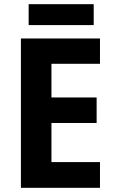

<svg xmlns="http://www.w3.org/2000/svg" viewBox="-20 -898 551 918"><path d="M458 0H80V-714H458V-593H226V-432H442V-310H226V-123H458ZM428 -878V-778H117V-878Z"/></svg>

Font: Noto Sans Ethiopic SemiCondensed
Style: Bold
Weight: 700
Width: 4
Designer: Monotype Design Team
Foundry: Monotype Imaging Inc.
Version: Version 2.102; ttfautohint (v1.8.4.7-5d5b)